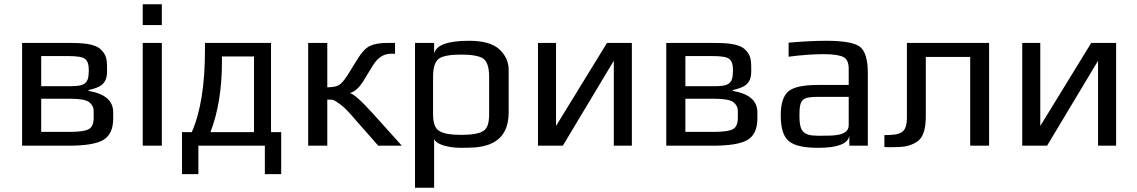

<svg xmlns="http://www.w3.org/2000/svg" viewBox="-20 -686 5353 904"><path d="M484 -349V-366C484 -410 479 -428 457 -451C427 -482 364 -484 296 -484H84V0H303C382 0 437 -9 468 -28C498 -47 513 -80 513 -128V-157C513 -212 474 -245 397 -258V-262C450 -274 484 -289 484 -349ZM304 -280H174V-422H301C342 -422 368 -418 380 -409C392 -400 398 -383 398 -358V-352C398 -288 375 -280 304 -280ZM421 -131C421 -106 414 -88 400 -79C385 -70 355 -65 308 -65H174V-221H313C356 -221 385 -216 400 -205C414 -194 421 -180 421 -163Z M742 0V-484H652V0ZM742 -568V-666H652V-568Z M1176 -64H971C1007 -158 1025 -268 1025 -395V-420H1176ZM945 -450C945 -285 924 -157 883 -64H837V134H914V0H1227V134H1304V-64H1256V-484H945Z M1431 0H1521V-217C1552 -217 1549 -217 1576 -199C1592 -188 1610 -172 1629 -150L1761 0H1872L1737 -150C1682 -211 1646 -243 1627 -248C1652 -254 1676 -277 1699 -318L1737 -380C1759 -415 1787 -433 1821 -433H1840V-484H1806C1769 -484 1741 -479 1722 -470C1702 -460 1683 -440 1664 -409L1615 -330C1600 -307 1587 -292 1575 -285C1562 -278 1544 -275 1521 -275V-484H1431Z M2150 10C2177 10 2199 9 2218 8C2317 -1 2375 -49 2375 -158V-357C2375 -394 2360 -427 2331 -454C2301 -481 2254 -494 2189 -494C2086 -494 2031 -473 2024 -432V-484H1934V198H2024V-31C2038 -1 2104 10 2150 10ZM2283 -147C2283 -106 2274 -80 2255 -69C2236 -57 2201 -51 2152 -51C2103 -51 2068 -57 2049 -69C2029 -80 2019 -106 2019 -147V-325C2019 -370 2029 -398 2048 -411C2067 -423 2101 -429 2151 -429C2200 -429 2235 -423 2254 -411C2273 -398 2283 -370 2283 -325Z M2630 0 2870 -400V0H2955V-484H2838L2598 -93V-484H2513V0Z M3517 -349V-366C3517 -410 3512 -428 3490 -451C3460 -482 3397 -484 3329 -484H3117V0H3336C3415 0 3470 -9 3501 -28C3531 -47 3546 -80 3546 -128V-157C3546 -212 3507 -245 3430 -258V-262C3483 -274 3517 -289 3517 -349ZM3337 -280H3207V-422H3334C3375 -422 3401 -418 3413 -409C3425 -400 3431 -383 3431 -358V-352C3431 -288 3408 -280 3337 -280ZM3454 -131C3454 -106 3447 -88 3433 -79C3418 -70 3388 -65 3341 -65H3207V-221H3346C3389 -221 3418 -216 3433 -205C3447 -194 3454 -180 3454 -163Z M4066 0V-342C4066 -404 4054 -445 4030 -465C4006 -484 3953 -494 3872 -494C3819 -494 3759 -491 3693 -485V-419C3754 -427 3810 -431 3859 -431C3904 -431 3935 -426 3952 -417C3968 -408 3976 -390 3976 -363V-286H3831C3762 -286 3716 -276 3692 -256C3668 -235 3656 -198 3656 -144C3656 -82 3669 -41 3695 -21C3720 0 3766 10 3833 10C3923 10 3972 -9 3979 -46V0ZM3744 -141C3744 -220 3756 -230 3837 -230H3976V-96C3976 -45 3900 -47 3848 -47H3830C3759 -47 3744 -71 3744 -141Z M4144 -50V6C4152 7 4163 7 4176 7C4232 7 4261 4 4295 -17C4329 -38 4339 -82 4339 -141V-418H4548V0H4637V-484H4250V-134C4250 -60 4223 -50 4144 -50Z M4910 0 5150 -400V0H5235V-484H5118L4878 -93V-484H4793V0Z"/></svg>

Font: Gamestation Text
Style: Bold
Weight: 400
Designer: Jonas Hecksher
Foundry: Jonas Hecksher, Playtypeª, e-types AS
Version: Version 1.003